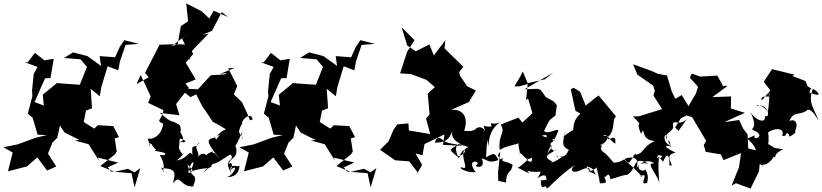

<svg xmlns="http://www.w3.org/2000/svg" viewBox="-96 -1018 4851 1133"><path d="M698 -1 659 -22 580 -4 496 -38 582 -107 593 -124 581 -201 606 -209 572 -274 481 -279 460 -259 398 -298 416 -390 394 -392 380 -353 447 -379 439 -494 493 -450 502 -504 539 -627 602 -603 612 -657 645 -753 723 -759 638 -781 611 -742 583 -680 492 -687 500 -629 420 -687 335 -709 282 -676 379 -668 417 -623 375 -518 272 -525 240 -528 156 -459 163 -395 108 -416 170 -556 202 -557 221 -671 166 -662 110 -706 67 -650 49 -651 126 -623 103 -582 93 -483 95 -450 68 -347 96 -324 93 -336 126 -223 180 -221 114 -205 8 -166 -76 -149 -21 -118 -49 -7 63 -36 124 -89 182 -12 208 -23 236 -36 187 -112 214 -177 242 -205 266 -316 216 -354 246 -295 285 -236 373 -192 345 -189 427 -167 489 -68 481 -88 601 -59 546 -33H539L558 -6L680 4L698 88L732 -26Z M1245 -588 1228 -579 1148 -574 1072 -491 961 -497 1028 -445 1062 -461 1098 -390 1114 -368 1160 -299 1191 -283 1272 -234C1267 -263 1223 -265 1183 -214C1266 -261 1226 -185 1239 -258C1173 -204 1185 -180 1173 -207C1116 -194 1123 -184 1199 -80C1138 -149 1207 -95 1156 -119C1184 -136 1103 -107 1114 -86C1133 -99 1108 -130 1070 -93C1091 -123 1033 -142 1085 -181C1042 -122 1036 -191 1039 -102C1022 -142 1017 -83 947 -71C975 -91 1006 -138 983 -103C950 -154 962 -131 964 -197C964 -209 1040 -171 962 -180C1017 -186 951 -253 971 -244C969 -280 972 -279 926 -300C903 -300 856 -347 847 -352L963 -338L943 -404L1018 -500L998 -525L1059 -549L1000 -648L1049 -705L1044 -700L1015 -755L929 -757L845 -754C828 -720 811 -685 793 -652L760 -588L781 -562L711 -522L714 -531L734 -576C754 -534 774 -492 793 -449L778 -411L868 -368C861 -309 818 -308 867 -288C855 -199 781 -193 775 -202C792 -145 796 -145 784 -163C786 -185 779 -171 798 -168C820 -129 831 -139 817 -128C895 -116 887 -105 880 -113C852 -66 933 -104 847 -103C893 -28 853 1 870 -4C864 -19 840 -40 861 -25C957 -24 933 16 925 64C970 3 966 87 1044 82C1077 -4 1032 45 1010 -47C1048 -11 1051 -1 1015 2C1026 -69 1070 -93 1026 -4C1112 -36 1142 -15 1153 -40C1153 -40 1114 -19 1108 -4C1178 -58 1173 -62 1122 -76C1149 -7 1234 -98 1265 -106C1297 -66 1212 -85 1270 4C1244 -62 1309 -29 1318 -40C1313 10 1284 28 1242 27C1280 20 1317 -59 1266 -16C1289 -73 1245 -57 1252 -35C1253 -98 1318 -71 1294 -161C1289 -80 1309 -188 1281 -139C1320 -192 1335 -257 1333 -231C1366 -267 1309 -214 1334 -209C1352 -164 1311 -252 1309 -245C1337 -221 1292 -220 1333 -289C1327 -310 1386 -363 1395 -313L1379 -308L1366 -342L1332 -415L1284 -461L1304 -510L1251 -615L1289 -617L1203 -582ZM978 -791 1023 -700V-661L1038 -719L1134 -819L1099 -813L1155 -836L1213 -947L1249 -917L1165 -955L1139 -909L1095 -951L1003 -998L1014 -892L971 -864L953 -759L914 -743L1026 -829Z M2091 -1 2052 -22 1973 -4 1889 -38 1975 -107 1986 -124 1974 -201 1999 -209 1965 -274 1874 -279 1853 -259 1791 -298 1809 -390 1787 -392 1773 -353 1840 -379 1832 -494 1886 -450 1895 -504 1932 -627 1995 -603 2005 -657 2038 -753 2116 -759 2031 -781 2004 -742 1976 -680 1885 -687 1893 -629 1813 -687 1728 -709 1675 -676 1772 -668 1810 -623 1768 -518 1665 -525 1633 -528 1549 -459 1556 -395 1501 -416 1563 -556 1595 -557 1614 -671 1559 -662 1503 -706 1460 -650 1442 -651 1519 -623 1496 -582 1486 -483 1488 -450 1461 -347 1489 -324 1486 -336 1519 -223 1573 -221 1507 -205 1401 -166 1317 -149 1372 -118 1344 -7 1456 -36 1517 -89 1575 -12 1601 -23 1629 -36 1580 -112 1607 -177 1635 -205 1659 -316 1609 -354 1639 -295 1678 -236 1766 -192 1738 -189 1820 -167 1882 -68 1874 -88 1994 -59 1939 -33H1932L1951 -6L2073 4L2091 88L2125 -26Z M2843 0 2856 -122C2818 -82 2880 -92 2845 -74C2823 -117 2821 -118 2772 -89C2778 -200 2782 -217 2784 -155C2795 -195 2784 -244 2859 -301C2812 -270 2793 -311 2805 -272C2755 -264 2751 -297 2768 -243C2742 -291 2691 -255 2722 -240C2700 -304 2752 -234 2643 -246C2666 -311 2650 -375 2567 -370L2671 -416L2712 -484L2661 -509L2618 -572L2614 -593L2638 -624L2527 -733L2532 -780L2464 -691L2438 -756L2357 -715L2307 -750L2274 -857L2350 -781L2306 -711L2265 -585L2328 -581L2420 -547L2470 -504L2428 -466L2439 -343L2418 -318L2443 -227L2317 -248L2314 -290L2249 -284L2227 -254L2197 -184L2147 -134L2236 -72L2318 -66L2375 7L2367 4L2395 -45L2356 -112L2397 -102L2409 -168L2527 -225L2518 -163L2650 -157C2576 -169 2536 -173 2519 -191C2536 -163 2490 -244 2470 -176C2565 -178 2556 -223 2576 -244C2551 -206 2630 -149 2634 -182C2546 -125 2546 -146 2613 -85C2642 -176 2676 -111 2606 -95C2571 -181 2623 -171 2667 -150C2594 -124 2686 -6 2631 -30C2602 -35 2647 3 2711 -2C2645 -90 2755 -66 2713 -42C2699 -36 2774 -12 2747 -84C2787 -72 2791 -46 2871 -85C2860 -58 2884 -72 2929 -46C2923 9 2892 -20 2890 59L2844 49Z M3119 -550 3018 -527 2989 -596 2972 -563 2940 -509 2967 -508 3018 -522 3008 -428 3020 -436 3046 -350 2987 -295 2963 -324 2859 -283C2890 -230 2842 -230 2853 -132C2878 -156 2965 -166 2978 -179C2944 -179 2983 -116 2969 -103C2976 -144 3001 -52 3043 -89C3051 -30 2988 -93 3020 -81C3031 -85 2958 -17 2956 -30C3059 23 3022 3 3015 -11C3093 12 3113 -32 3076 33C3156 -17 3103 67 3151 26C3112 23 3160 46 3096 46C3093 124 3130 57 3129 94C3139 100 3179 35 3311 -55C3258 -21 3272 16 3340 -18C3385 -39 3396 -14 3371 -5C3436 -27 3375 7 3365 -36C3430 -21 3397 5 3432 19C3348 -30 3371 20 3426 -31C3423 -21 3437 8 3444 64C3488 62 3486 63 3466 17C3476 51 3495 -25 3506 40C3554 26 3591 12 3604 14C3665 -18 3633 -104 3730 -53C3637 -67 3673 10 3715 -17C3692 -28 3740 -12 3723 61C3664 83 3745 -6 3683 21C3711 45 3677 0 3586 -78C3609 -91 3684 -106 3661 -30C3723 -101 3780 -45 3759 -54C3708 -58 3799 28 3793 68C3797 48 3784 -18 3792 -84C3778 -78 3776 -116 3811 -97C3792 -55 3765 -127 3817 -64C3846 -134 3856 -87 3854 -42C3899 -30 3807 -104 3891 -117C3789 -166 3854 -160 3866 -152C3830 -197 3858 -204 3860 -158C3797 -186 3839 -259 3840 -194C3812 -234 3890 -241 3875 -280C3876 -320 3911 -269 3957 -316L3908 -245L3888 -266L3922 -320L3990 -354L3927 -457L3889 -435L3868 -478L3840 -573L3787 -582L3750 -599L3640 -639L3665 -578L3759 -512L3768 -482L3760 -455L3811 -374L3675 -332L3639 -331C3715 -253 3645 -325 3687 -228C3715 -288 3676 -189 3769 -186C3681 -146 3715 -109 3637 -102C3663 -94 3663 -96 3653 -112C3613 -53 3619 -43 3590 -80C3570 -62 3523 -52 3521 -63C3463 -135 3465 -110 3450 -139C3465 -210 3466 -146 3442 -163C3475 -161 3514 -227 3465 -216C3479 -240 3503 -186 3535 -170C3542 -246 3487 -169 3489 -208C3539 -247 3513 -318 3540 -330L3436 -455L3360 -395L3327 -477L3289 -500L3272 -491L3300 -364L3367 -327L3387 -361L3351 -375C3295 -305 3293 -322 3284 -234C3307 -247 3314 -280 3219 -205C3285 -250 3212 -186 3243 -246C3209 -148 3236 -149 3272 -127C3249 -159 3266 -70 3185 -100C3238 -48 3155 -115 3219 -90C3143 -39 3151 -69 3168 -62C3089 -101 3155 -107 3193 -141C3156 -99 3172 -179 3134 -110C3141 -135 3165 -193 3156 -136C3141 -196 3186 -214 3174 -186C3115 -221 3074 -215 3126 -222C3145 -185 3099 -235 3099 -177C3177 -168 3146 -182 3125 -165C3162 -190 3159 -147 3199 -247C3193 -265 3139 -221 3114 -245C3154 -320 3132 -296 3182 -337L3190 -397L3171 -420L3125 -445L3094 -488L3076 -494L2999 -491L3168 -589Z M4183 -513 4172 -508 4137 -572 4037 -566 3986 -584 3975 -559 4023 -506 4011 -467 3962 -383 3958 -336 3988 -327 4071 -187 4057 -162 4068 -122 4157 -107 4174 -73 4277 -115 4265 -32 4221 78 4247 63 4333 95 4383 -7 4389 -75C4381 -80 4351 -71 4387 -38C4369 -82 4448 11 4383 -66C4352 -70 4410 -8 4463 -83C4479 -113 4448 -95 4422 -107C4524 -72 4436 -95 4525 -137C4447 -151 4498 -135 4433 -170C4438 -152 4444 -205 4436 -235C4468 -263 4538 -268 4520 -218C4550 -202 4537 -255 4562 -221C4545 -198 4609 -232 4596 -245C4628 -321 4558 -318 4558 -291C4584 -369 4614 -333 4663 -364C4668 -373 4690 -385 4733 -307C4710 -381 4668 -408 4701 -494C4723 -483 4773 -438 4682 -470C4682 -510 4712 -482 4670 -509L4657 -540L4579 -570L4594 -577L4460 -610L4411 -536L4450 -484L4400 -426C4387 -451 4423 -449 4442 -448C4436 -507 4453 -480 4435 -356C4416 -393 4362 -407 4371 -394C4436 -411 4455 -315 4417 -334C4428 -284 4361 -307 4332 -358C4384 -247 4325 -266 4348 -250C4435 -214 4340 -186 4359 -213C4337 -208 4395 -237 4314 -200C4402 -122 4340 -103 4386 -126L4319 -142L4316 -224L4289 -260L4266 -310L4178 -297C4218 -316 4259 -334 4300 -352L4217 -378L4218 -449L4108 -445L4196 -510Z"/></svg>

Font: Hussar Lance
Style: ExBd
Weight: 700
Foundry: Cannot Into Space Fonts, PlusOne Fonts
Version: Version 2.270